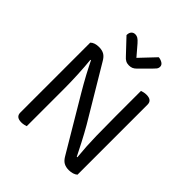

<svg xmlns="http://www.w3.org/2000/svg" viewBox="-223 -952 1097 1097"><g transform="rotate(45 325.5 -404.0)"><path d="M131 5Q87 5 87 -31V-596Q105 -614 141 -614Q165 -614 182 -604.5Q199 -595 213 -570L404 -250Q416 -229 429 -205.5Q442 -182 454 -158.5Q466 -135 476.5 -114.5Q487 -94 494 -80L498 -81Q490 -162 488.5 -244Q487 -326 487 -404V-606Q493 -608 503 -610.5Q513 -613 525 -613Q569 -613 569 -577V-11Q560 -3 546 1.5Q532 6 515 6Q491 6 474 -3.5Q457 -13 443 -38L253 -358Q241 -378 227.5 -402Q214 -426 201.5 -449Q189 -472 178.5 -493Q168 -514 161 -528L157 -527Q162 -479 165 -417.5Q168 -356 168 -301V-2Q163 0 152.5 2.5Q142 5 131 5ZM423 -814Q441 -812 454 -803.5Q467 -795 467 -781Q467 -769 459.5 -760Q452 -751 441 -740L381 -680Q370 -669 359.5 -664.5Q349 -660 335 -660Q320 -660 308.5 -666Q297 -672 286 -685L203 -773Q203 -792 212 -802Q221 -812 236 -812Q247 -812 257 -806Q267 -800 281 -784L335 -721Z"/></g></svg>

Font: Baloo Thambi 2
Style: Regular
Weight: 400
Designer: Aadarsh Rajan and Ek Type
Foundry: Ek Type
Version: Version 1.640;hotconv 1.0.111;makeotfexe 2.5.65597; ttfautoh